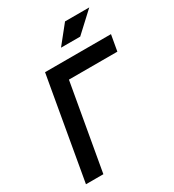

<svg xmlns="http://www.w3.org/2000/svg" viewBox="-210 -1014 1029 1133"><g transform="rotate(-30 304.5 -447.0)"><path d="M38.1 0H156.7L259.8 -585H589.8L608.9 -693.4H159.7L140.6 -585ZM313.5 -771.5H444.3L576.7 -894H411.6Z"/></g></svg>

Font: Cascadia Mono SemiBold
Style: Italic
Weight: 600
Italic angle: -10°
Monospace: yes
Designer: Aaron Bell
Foundry: Saja Typeworks
Version: Version 2404.023